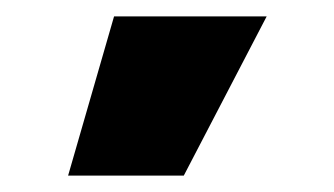

<svg xmlns="http://www.w3.org/2000/svg" viewBox="-20 -809 407 234"><path d="M63 -595 119 -789H305L204 -595Z"/></svg>

Font: Georama Condensed Black
Style: Regular
Weight: 900
Width: 3
Designer: Jean-Baptiste Levee
Foundry: Production Type
Version: Version 1.000